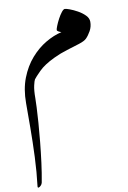

<svg xmlns="http://www.w3.org/2000/svg" viewBox="-115 -642 835 1249"><g transform="rotate(-10 302.0 -17.5)"><path d="M404.8 -574.7Q412.6 -574.7 436 -566.2Q459.5 -557.6 486.8 -542.5Q514.2 -527.3 533.9 -507.3Q553.7 -487.3 553.7 -463.9Q553.7 -431.2 538.6 -404.1Q523.4 -377 506.3 -359.9Q492.7 -346.2 456.1 -334.5Q419.4 -322.8 373.3 -308.8Q327.1 -294.9 283.2 -273.9Q214.4 -241.2 179 -205.8Q143.6 -170.4 134.3 -157.2Q129.4 -149.9 122.3 -119.1Q115.2 -88.4 115.2 -36.1Q115.2 -18.1 113.3 24.4Q111.3 66.9 107.2 125.2Q103 183.6 96.4 250.2Q89.8 316.9 81.1 384.5Q72.3 452.1 61 511.7Q59.1 522 50.8 530.5Q42.5 539.1 35.4 540.3Q28.3 541.5 29.8 530.3Q41 439 45.2 339.6Q49.3 240.2 49.8 147.7Q50.3 55.2 50.3 -15.1Q50.3 -106.9 78.1 -178.7Q106 -250.5 151.4 -302.5Q196.8 -354.5 250.7 -386.2Q304.7 -418 356.9 -429.7Q345.7 -433.6 337.4 -438.5Q329.1 -443.4 329.1 -447.8Q329.1 -455.1 337.2 -475.3Q345.2 -495.6 357.4 -518.6Q369.6 -541.5 382.6 -558.1Q395.5 -574.7 404.8 -574.7Z"/></g></svg>

Font: Awami Nastaliq
Style: Regular
Weight: 400
Designer: Peter Martin, SIL International
Foundry: SIL International
Version: Version 3.100